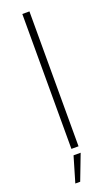

<svg xmlns="http://www.w3.org/2000/svg" viewBox="-171 -757 563 963"><g transform="rotate(-20 110.5 -275.0)"><path d="M92 0H130V-720H92ZM51 170H77L129 34H91Z"/></g></svg>

Font: Fixel Text ExtraLight
Style: Regular
Weight: 200
Width: 4
Designer: AlfaBravo + MacPaw
Foundry: Kyrylo Tkachov, Marchela Mozhyna, Serhii Makarenko, Maria Weinstein, Zakhar Kryvoshyya
Version: Version 1.211